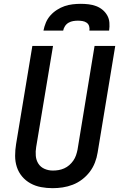

<svg xmlns="http://www.w3.org/2000/svg" viewBox="-20 -975 640 1003"><path d="M255 8Q224 8 194.5 2.5Q165 -3 139.5 -17Q114 -31 95.5 -53Q77 -75 68 -102.5Q59 -130 59 -161Q59 -192 64 -222L149 -735H257L169 -207Q165 -184 167 -161Q169 -138 180.5 -120Q192 -102 212.5 -93Q233 -84 256 -84Q271 -84 286 -86.5Q301 -89 315.5 -95.5Q330 -102 342 -112.5Q354 -123 363 -136Q372 -149 377 -163.5Q382 -178 385 -193L474 -735H582L490 -178Q486 -152 476 -126Q466 -100 449 -77.5Q432 -55 409 -37.5Q386 -20 360 -10Q334 0 307.5 4Q281 8 255 8ZM207 -815Q211 -836 219.5 -856.5Q228 -877 243 -894Q258 -911 277.5 -923.5Q297 -936 317.5 -943Q338 -950 359.5 -952.5Q381 -955 402 -955Q423 -955 443.5 -952.5Q464 -950 482.5 -943Q501 -936 516 -923.5Q531 -911 540.5 -894Q550 -877 551.5 -856.5Q553 -836 550 -815H447Q449 -827 445.5 -838.5Q442 -850 432.5 -856.5Q423 -863 411 -865Q399 -867 387 -867Q375 -867 362.5 -865Q350 -863 338.5 -856.5Q327 -850 319.5 -838.5Q312 -827 310 -815Z"/></svg>

Font: Iosevka Curly SmBdExObl
Style: Regular
Weight: 600
Width: 7
Italic angle: -9°
Monospace: yes
Designer: Belleve Invis
Foundry: Belleve Invis
Version: Version 11.1.0; ttfautohint (v1.8.3)